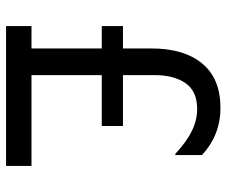

<svg xmlns="http://www.w3.org/2000/svg" viewBox="-77 -671 748 634"><g transform="rotate(90 297.0 -354.0)"><path d="M528 -84V0H66V-84H140V-316H66V-386H140V-480Q140 -588 190 -648Q240 -708 336 -708Q426 -708 492 -647V-559H488Q447 -597 411.5 -614Q376 -631 340 -631Q281 -631 254.5 -592.5Q228 -554 228 -490V-386H396V-316H228V-84Z"/></g></svg>

Font: Amiko
Style: Regular
Weight: 400
Designer: Pablo Impallari, Rodrigo Fuenzalida, Andres Torresi
Foundry: Impallari Type
Version: Version 1.001; ttfautohint (v1.3)